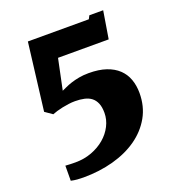

<svg xmlns="http://www.w3.org/2000/svg" viewBox="-143 -749 923 1019"><g transform="rotate(-20 318.5 -239.0)"><path d="M84.5 68.8Q98.6 69.8 113 70.3Q127.4 70.8 141.1 70.8Q190.9 70.8 233.6 54.7Q276.4 38.6 307.9 11.7Q339.4 -15.1 357.4 -50.5Q375.5 -85.9 375.5 -124Q375.5 -156.7 366.5 -178.2Q357.4 -199.7 341.1 -212.4Q324.7 -225.1 301.3 -230.2Q277.8 -235.4 249 -235.4Q231.4 -235.4 212.9 -232.9Q194.3 -230.5 176.8 -226.8Q159.2 -223.1 143.8 -218.5Q128.4 -213.9 117.7 -209.5L76.2 -238.3L123 -618.7H467.3L477.1 -637.7H555.2L529.8 -482.4H243.7L207.5 -309.6Q217.8 -314 232.7 -321Q247.6 -328.1 267.8 -334.7Q288.1 -341.3 313 -345.9Q337.9 -350.6 368.2 -350.6Q425.3 -350.6 466.3 -336.7Q507.3 -322.8 534.2 -297.4Q561 -272 573.7 -236.8Q586.4 -201.7 586.4 -159.2Q586.4 -84 553 -24.7Q519.5 34.7 461.2 75.9Q402.8 117.2 323.7 138.9Q244.6 160.6 153.8 160.6Q137.2 160.6 119.1 159.2Q101.1 157.7 84 153.8L84.5 68.8Z"/></g></svg>

Font: Merriweather UltraBold
Style: Regular
Weight: 900
Designer: Eben Sorkin ( sorkintype@gmail.com )
Foundry: Eben Sorkin
Version: Version 1.570; ttfautohint (v1.3) -l 8 -r 32 -G 0 -x 0 -H 60